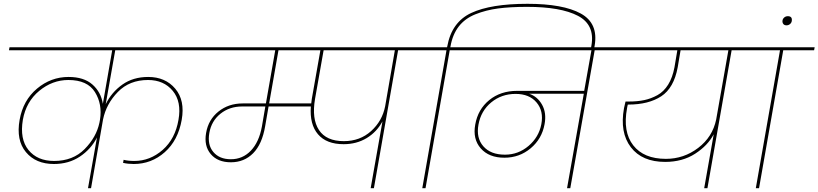

<svg xmlns="http://www.w3.org/2000/svg" viewBox="-20 -988 4297 1008"><path d="M442 0 489 -266Q458 -205 399.5 -166Q341 -127 263 -127Q168 -127 116 -189.5Q64 -252 83 -359Q101 -461 174 -522.5Q247 -584 340 -584Q420 -584 465 -544.5Q510 -505 520 -443L569 -724H27L30 -740H1121L1118 -724H585L535 -441Q566 -504 622.5 -544Q679 -584 758 -584Q848 -584 900 -522.5Q952 -461 934 -359Q915 -251 845 -189Q775 -127 682 -127Q652 -127 626 -133L629 -149Q653 -143 685 -143Q768 -143 834 -201Q900 -259 917 -359Q934 -454 887 -511Q840 -568 757 -568Q660 -568 599 -505.5Q538 -443 521 -361L458 0ZM264 -143Q363 -143 424.5 -205.5Q486 -268 502 -344L505 -360Q518 -441 478.5 -504.5Q439 -568 339 -568Q255 -568 186 -511Q117 -454 100 -359Q83 -258 129.5 -200.5Q176 -143 264 -143Z M1192 -152Q1254 -152 1297 -197Q1340 -242 1355 -324L1373 -429H1251Q1185 -429 1137.5 -391Q1090 -353 1079 -290Q1068 -228 1100 -190Q1132 -152 1192 -152ZM1617 -469 1662 -724H1442L1393 -445H1614ZM1785 -247Q1870 -247 1928.5 -300Q1987 -353 2002 -430L2053 -724H1679L1634 -469Q1616 -364 1654.5 -305.5Q1693 -247 1785 -247ZM1943 0H1926L1988 -351Q1958 -295 1905 -263Q1852 -231 1784 -231Q1694 -231 1649.5 -283Q1605 -335 1612 -429H1390L1372 -325Q1356 -231 1309 -183.5Q1262 -136 1192 -136Q1123 -136 1086.5 -179Q1050 -222 1062 -290Q1074 -360 1127 -402.5Q1180 -445 1254 -445H1376L1425 -724H1048L1051 -740H2235L2232 -724H2070Z M2341 -724 2214 0H2197L2324 -724H2162L2165 -740H2327L2328 -744Q2351 -872 2454 -920Q2557 -968 2749 -968Q2936 -968 3029 -917Q3122 -866 3102 -749L3099 -733H3082L3085 -749Q3104 -858 3014 -905Q2924 -952 2747 -952Q2658 -952 2594.5 -943.5Q2531 -935 2476 -913Q2421 -891 2388.5 -849Q2356 -807 2345 -744L2344 -740H2506L2503 -724Z M2631 -176Q2701 -176 2755 -222Q2809 -268 2822 -336Q2835 -405 2797 -450Q2759 -495 2687 -495Q2613 -495 2559 -450.5Q2505 -406 2492 -334Q2479 -264 2517.5 -220Q2556 -176 2631 -176ZM2433 -724 2436 -740H3266L3263 -724H3102L2974 0H2957L3045 -496H2758Q2802 -481 2826 -438Q2850 -395 2839 -336Q2825 -259 2766 -209.5Q2707 -160 2628 -160Q2547 -160 2504 -209Q2461 -258 2475 -334Q2489 -414 2548.5 -462.5Q2608 -511 2695 -511H3047L3085 -724Z M3476 -154Q3570 -154 3645.5 -211.5Q3721 -269 3740 -361L3804 -724H3553L3538 -635Q3518 -526 3451.5 -482.5Q3385 -439 3279 -439H3276Q3275 -435 3273.5 -428.5Q3272 -422 3272 -420Q3249 -296 3304.5 -225Q3360 -154 3476 -154ZM3193 -724 3196 -740H3986L3983 -724H3821L3694 0H3677L3727 -283Q3696 -224 3629.5 -181Q3563 -138 3472 -138Q3351 -138 3292 -215Q3233 -292 3256 -420Q3260 -441 3264 -455H3282Q3327 -455 3362.5 -462.5Q3398 -470 3431.5 -488.5Q3465 -507 3488 -544Q3511 -581 3521 -635L3536 -724Z M3948 0 4075 -724H3913L3916 -740H4257L4254 -724H4092L3965 0Z M4116 -903Q4140 -903 4137 -879Q4136 -869 4128 -862Q4120 -855 4109 -855Q4098 -855 4092.5 -862Q4087 -869 4088 -879Q4089 -889 4097 -896Q4105 -903 4116 -903Z"/></svg>

Font: Poppins Thin
Style: Italic
Weight: 250
Italic angle: -10°
Designer: Ninad Kale (Devanagari), Jonny Pinhorn (Latin)
Foundry: Indian Type Foundry
Version: Version 3.200;PS 1.000;hotconv 16.6.54;makeotf.lib2.5.65590